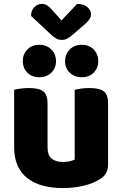

<svg xmlns="http://www.w3.org/2000/svg" viewBox="-20 -941 622 977"><path d="M52 -484Q63 -487 83.5 -490Q104 -493 128 -493Q178 -493 200 -476.5Q222 -460 222 -413V-193Q222 -152 242 -134.5Q262 -117 300 -117Q323 -117 337.5 -121Q352 -125 360 -129V-484Q371 -487 391.5 -490Q412 -493 436 -493Q486 -493 508 -476.5Q530 -460 530 -413V-104Q530 -54 488 -29Q453 -7 404.5 4.5Q356 16 299 16Q245 16 199.5 4Q154 -8 121 -33Q88 -58 70 -97.5Q52 -137 52 -193ZM265 -630Q265 -595 241.5 -571.5Q218 -548 180 -548Q142 -548 119 -571.5Q96 -595 96 -630Q96 -665 119 -689Q142 -713 180 -713Q218 -713 241.5 -689Q265 -665 265 -630ZM480 -630Q480 -595 457 -571.5Q434 -548 396 -548Q358 -548 334.5 -571.5Q311 -595 311 -630Q311 -665 334.5 -689Q358 -713 396 -713Q434 -713 457 -689Q480 -665 480 -630ZM138 -860Q138 -888 154.5 -904.5Q171 -921 193 -921Q210 -921 221.5 -912.5Q233 -904 244 -892L293 -837L372 -921Q408 -921 425.5 -904Q443 -887 443 -871Q443 -854 434.5 -842Q426 -830 411 -817L346 -761Q336 -753 324 -745.5Q312 -738 295 -738Q279 -738 267 -744.5Q255 -751 244 -761Z"/></svg>

Font: Baloo 2 ExtraBold
Style: Regular
Weight: 800
Designer: Sarang Kulkarni and Ek Type
Foundry: Ek Type
Version: Version 1.640;hotconv 1.0.111;makeotfexe 2.5.65597; ttfautoh